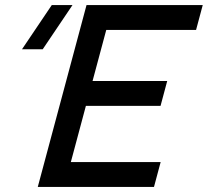

<svg xmlns="http://www.w3.org/2000/svg" viewBox="-20 -740 822 760"><path d="M149.1 -545 267 -720H185L67.1 -545ZM129.5 0H589.5L615.9 -98.5H260.4L320 -321H615.5L641.9 -419.5H346.4L400.6 -621.5H756.1L782.5 -720H322.5Z"/></svg>

Font: Manrope
Style: SemiBoldItalic
Weight: 600
Italic angle: -15°
Designer: Mikhail Sharanda
Foundry: Mikhail Sharanda
Version: Version 4.502;hotconv 1.0.109;makeotfexe 2.5.65596